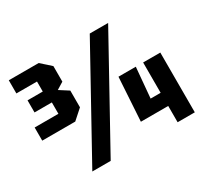

<svg xmlns="http://www.w3.org/2000/svg" viewBox="-142 -906 1188 1113"><g transform="rotate(-30 452.0 -350.0)"><path d="M241 -300H20V-388H179V-464H63V-545H165V-612H27V-700H227L292 -642V-538L245 -509L306 -470V-358ZM182 0 569 -700H692L305 0ZM570 -109 588 -400H704L686 -197H753V-400H868V0H753V-109Z"/></g></svg>

Font: Tektur Condensed SemiBold
Style: Regular
Weight: 600
Width: 3
Designer: Adam Jagosz
Foundry: Adam Jagosz
Version: Version 1.005;gftools[0.9.30]